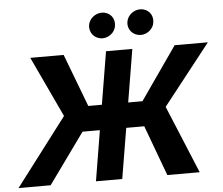

<svg xmlns="http://www.w3.org/2000/svg" viewBox="-78 -1015 1259 1085"><g transform="rotate(-5 552.0 -473.0)"><path d="M692.5 -727.3H543.3L493.6 -427.9H416.5L302.9 -727.3H113.6L274.9 -383.5L-16.7 0H165.5L371.4 -285.9H469.8L422.6 0H571.7L619.3 -285.9H721.6L827.4 0H1011L851.6 -384.6L1121.1 -727.3H932.5L723.7 -427.9H642.8ZM460.9 -883.2C453.8 -839.5 485.8 -801.8 530.9 -801.8C567.8 -801.8 601.2 -830.3 606.2 -865.1C613.6 -909.8 583.5 -946.4 537.6 -946.4C501.1 -946.4 467 -919 460.9 -883.2ZM678.3 -883.2C670.8 -838.8 703.1 -801.8 748.2 -801.8C785.2 -801.8 818.5 -830.3 823.5 -865.1C831 -909.8 800.8 -946.4 755 -946.4C718.4 -946.4 684.3 -919 678.3 -883.2Z"/></g></svg>

Font: Margiela Sans
Style: Bold Italic
Weight: 700
Italic angle: -9.39999°
Designer: Stefan Endress, Andreas Faust
Version: Version 1.100;FEAKit 1.0